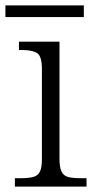

<svg xmlns="http://www.w3.org/2000/svg" viewBox="-28 -690 350 710"><path d="M27 0V-31H48Q77 -31 94.5 -35.5Q112 -40 119.5 -55Q127 -70 127 -102V-434Q127 -482 109.5 -493.5Q92 -505 54 -505H42V-536H192V-104Q192 -71 199.5 -55.5Q207 -40 224 -35.5Q241 -31 271 -31H292V0ZM-8 -627V-670H282V-627Z"/></svg>

Font: Noto Serif Hentaigana Light
Style: Regular
Weight: 300
Designer: Kazuhiro Yamada
Foundry: nipponia
Version: Version 1.000; ttfautohint (v1.8.4.7-5d5b)